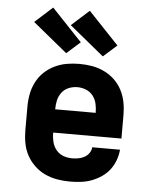

<svg xmlns="http://www.w3.org/2000/svg" viewBox="-55 -833 710 888"><g transform="rotate(5 300.0 -389.5)"><path d="M303 8Q273 8 243.5 3Q214 -2 187 -14.5Q160 -27 138 -48Q116 -69 102 -95Q88 -121 82.5 -150.5Q77 -180 77 -210V-320Q77 -350 82.5 -379Q88 -408 101.5 -434.5Q115 -461 136.5 -481.5Q158 -502 185 -515Q212 -528 241 -533Q270 -538 300 -538Q330 -538 359 -533Q388 -528 415 -515Q442 -502 463.5 -481.5Q485 -461 498.5 -434.5Q512 -408 517.5 -379Q523 -350 523 -320V-211H206V-210Q206 -189 211 -168.5Q216 -148 229 -131.5Q242 -115 262 -107.5Q282 -100 303 -100Q318 -100 332.5 -102.5Q347 -105 360 -112Q373 -119 382 -131.5Q391 -144 392 -159H521Q519 -134 510 -109.5Q501 -85 485.5 -65Q470 -45 448.5 -30.5Q427 -16 403 -7Q379 2 353.5 5Q328 8 303 8ZM206 -319H394V-320Q394 -341 389.5 -361Q385 -381 372.5 -397.5Q360 -414 340.5 -422Q321 -430 300 -430Q279 -430 259.5 -422Q240 -414 227.5 -397.5Q215 -381 210.5 -361Q206 -341 206 -320ZM404 -582 244 -713 326 -787 467 -638ZM234 -582 74 -713 156 -787 297 -638Z"/></g></svg>

Font: Iosevka Slab XBdEx
Style: Regular
Weight: 800
Width: 7
Monospace: yes
Designer: Belleve Invis
Foundry: Belleve Invis
Version: Version 11.1.0; ttfautohint (v1.8.3)